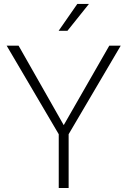

<svg xmlns="http://www.w3.org/2000/svg" viewBox="-20 -939 638 959"><path d="M298.3 -314 525.9 -710.9H583L322.8 -268.6V0H273.4V-268.6L13.2 -710.9H72.8ZM366.2 -919.4H424.3L316.9 -785.2H272.9Z"/></svg>

Font: Heebo ExtraLight
Style: Regular
Weight: 250
Designer: Oded Ezer
Foundry: Ezer Type House
Version: Version 3.100